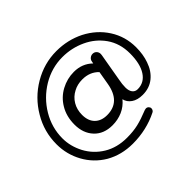

<svg xmlns="http://www.w3.org/2000/svg" viewBox="-167 -901 1211 1211"><g transform="rotate(-45 438.5 -295.5)"><path d="M210 36.1Q132.8 -9.8 89.8 -87.9Q46.9 -166 46.9 -255.9Q46.9 -368.2 103.5 -462.9Q160.2 -559.6 256.3 -616.2Q352.5 -672.9 461.9 -672.9Q562.5 -672.9 648.4 -629.9Q735.4 -585 785.2 -507.3Q835 -429.7 835 -334Q835 -269.5 816.4 -217.8Q796.9 -160.2 754.9 -126Q712.9 -91.8 652.3 -91.8Q606.4 -91.8 577.6 -111.8Q548.8 -131.8 542 -163.1Q512.7 -127 471.2 -108.9Q429.7 -90.8 381.8 -90.8Q304.7 -90.8 259.8 -138.7Q214.8 -186.5 214.8 -263.7Q214.8 -336.9 248 -391.6Q279.3 -444.3 333 -473.1Q386.7 -502 447.3 -502Q521.5 -502 571.3 -453.1L574.2 -467.8Q576.2 -481.4 586.9 -490.2Q597.7 -499 611.3 -499Q627 -499 637.2 -488.3Q647.5 -477.5 647.5 -461.9L646.5 -451.2L614.3 -265.6Q607.4 -231.4 607.4 -202.1Q607.4 -172.9 620.1 -156.2Q632.8 -139.6 655.3 -139.6Q713.9 -139.6 747.1 -190.9Q780.3 -242.2 780.3 -334Q780.3 -422.9 734.4 -488.3Q689.5 -551.8 616.7 -585.4Q543.9 -619.1 461.9 -619.1Q367.2 -619.1 283.2 -569.3Q199.2 -518.6 149.4 -435.1Q99.6 -351.6 99.6 -255.9Q99.6 -185.5 134.8 -118.2Q170.9 -50.8 236.8 -10.7Q302.7 29.3 390.6 29.3Q447.3 29.3 490.7 19Q534.2 8.8 594.7 -15.6Q602.5 -17.6 605.5 -17.6Q616.2 -17.6 623.5 -10.3Q630.9 -2.9 630.9 6.8Q630.9 13.7 627 20.5Q623 27.3 616.2 30.3Q512.7 82 390.6 82Q290 82 210 36.1ZM403.3 -160.2Q521.5 -160.2 544.9 -295.9L560.5 -386.7Q518.6 -430.7 451.2 -430.7Q407.2 -430.7 373 -412.1Q335 -392.6 313.5 -356.4Q292 -320.3 292 -273.4Q292 -219.7 321.8 -189.9Q351.6 -160.2 403.3 -160.2Z"/></g></svg>

Font: jf-openhuninn-2.0
Style: Regular
Weight: 400
Designer: [Kosugi Maru]
Designed by MOTOYA      

[Varela Round]
Joe Prince (Latin component); Avraham Cornfeld (Hebrew component)
Foundry: justfont CO.,LTD.
Version: 2.0